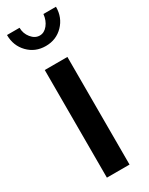

<svg xmlns="http://www.w3.org/2000/svg" viewBox="-194 -769 629 808"><g transform="rotate(-30 121.0 -365.0)"><path d="M66 0V-523H176V0ZM121 -659Q143 -659 159.5 -679.5Q176 -700 179 -730H240Q240 -678 206 -643Q172 -608 121 -608Q70 -608 36 -643Q2 -678 2 -730H63Q63 -702 80.5 -680.5Q98 -659 121 -659Z"/></g></svg>

Font: Raleway Thin SemiBold
Style: Regular
Weight: 600
Version: Version 4.026